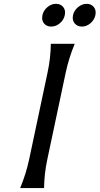

<svg xmlns="http://www.w3.org/2000/svg" viewBox="-20 -961 509 981"><path d="M459.5 -924.8Q468.8 -912.6 468.8 -897Q468.8 -890.6 467.3 -883.3Q461.9 -858.9 441.9 -842Q421.9 -825.2 398.4 -825.2Q375 -825.2 361.3 -841.8Q351.6 -854 351.6 -870.1Q351.6 -876.5 353 -883.3Q358.4 -907.7 378.9 -924.6Q399.4 -941.4 422.9 -941.4Q446.3 -941.4 459.5 -924.8ZM303.2 -924.8Q312.5 -912.6 312.5 -897Q312.5 -890.6 311 -883.3Q305.7 -858.9 285.6 -842Q265.6 -825.2 241.7 -825.2Q217.8 -825.2 204.6 -841.8Q195.3 -854 195.3 -869.6Q195.3 -876 196.8 -883.3Q202.1 -907.7 222.2 -924.6Q242.2 -941.4 266.1 -941.4Q290 -941.4 303.2 -924.8ZM83 0Q113.3 -73.2 128.9 -146.5L223.1 -590.8Q238.8 -664.1 239.7 -737.3H361.8Q331.5 -664.1 315.9 -590.8L221.7 -146.5Q206.1 -73.2 205.1 0Z"/></svg>

Font: Classica
Style: Book Oblique
Weight: 400
Italic angle: -12°
Designer: Wojciech Kalinowski "wmk69" (wmk69@o2.pl)
Foundry: Wojciech Kalinowski "wmk69" (wmk69@o2.pl)
Version: Version 2.1.1; 2021-05-14